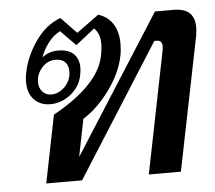

<svg xmlns="http://www.w3.org/2000/svg" viewBox="-45 -613 741 662"><g transform="rotate(-5 325.5 -282.0)"><path d="M136 -234Q295 -322 315 -421Q320 -444 320 -463Q320 -499 300 -518L234 -466L182 -519Q158 -507 139.5 -482Q121 -457 114 -434Q137 -453 169 -453Q205 -453 223 -435.5Q241 -418 241 -388Q241 -376 238 -362Q231 -323 198.5 -297Q166 -271 127 -271Q93 -271 71.5 -293Q50 -315 50 -355Q50 -373 54 -389Q65 -443 100.5 -494Q136 -545 187 -564L241 -508L318 -564Q351 -554 368.5 -526.5Q386 -499 386 -458Q386 -436 382 -416Q370 -357 328 -299.5Q286 -242 236 -211L210 -81L514 -558H579Q651 -558 651 -492Q651 -478 648 -461L555 0H444L527 -414Q530 -426 530 -437Q530 -457 511 -457H503L213 0H89ZM202 -377Q202 -422 157 -422Q130 -422 110.5 -400Q91 -378 91 -350Q91 -330 103 -317Q115 -304 133 -304Q160 -304 181 -326Q202 -348 202 -377Z"/></g></svg>

Font: Taviraj Medium
Style: Italic
Weight: 500
Italic angle: -12°
Designer: Katatrad Team
Foundry: CadsonDemak
Version: Version 1.001